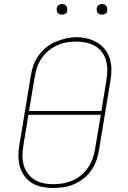

<svg xmlns="http://www.w3.org/2000/svg" viewBox="-20 -932 640 960"><path d="M246 8Q218 8 190.5 2.5Q163 -3 140.5 -16.5Q118 -30 102.5 -51.5Q87 -73 79.5 -98.5Q72 -124 72 -152Q72 -180 77 -208L134 -553Q138 -580 147 -605.5Q156 -631 172.5 -654Q189 -677 211 -695Q233 -713 258.5 -723.5Q284 -734 310.5 -740Q337 -746 363 -746Q391 -746 418 -739Q445 -732 467.5 -718.5Q490 -705 506 -684Q522 -663 529.5 -637Q537 -611 537 -583Q537 -555 532 -527L475 -182Q471 -155 462 -129.5Q453 -104 437 -81Q421 -58 398.5 -40Q376 -22 350.5 -11Q325 0 298.5 4Q272 8 246 8Q246 8 246 8Q246 8 246 8ZM125 -377H487L512 -530Q516 -555 516.5 -580Q517 -605 510.5 -628.5Q504 -652 490 -671Q476 -690 455.5 -702Q435 -714 410.5 -719Q386 -724 361 -724Q336 -724 312.5 -720Q289 -716 266 -705.5Q243 -695 223 -678.5Q203 -662 188.5 -641Q174 -620 166 -597Q158 -574 154 -550ZM246 -11Q270 -11 294 -15Q318 -19 341.5 -29Q365 -39 385 -55.5Q405 -72 419.5 -93Q434 -114 442.5 -137.5Q451 -161 455 -185L484 -358H122L97 -205Q93 -180 92.5 -155Q92 -130 98.5 -107Q105 -84 119 -65Q133 -46 153 -33.5Q173 -21 197 -16Q221 -11 246 -11ZM490 -859Q484 -859 478 -861Q472 -863 468.5 -868Q465 -873 464 -879Q463 -885 464 -891Q465 -896 467.5 -900Q470 -904 473.5 -906.5Q477 -909 481.5 -910.5Q486 -912 490 -912Q497 -912 502.5 -909.5Q508 -907 511.5 -902Q515 -897 516 -891Q517 -885 516 -879Q516 -874 513.5 -870Q511 -866 507 -863.5Q503 -861 499 -860Q495 -859 490 -859ZM290 -859Q284 -859 278 -861Q272 -863 268.5 -868Q265 -873 264 -879Q263 -885 264 -891Q265 -896 267.5 -900Q270 -904 273.5 -906.5Q277 -909 281.5 -910.5Q286 -912 290 -912Q297 -912 302.5 -909.5Q308 -907 311.5 -902Q315 -897 316 -891Q317 -885 316 -879Q316 -874 313.5 -870Q311 -866 307 -863.5Q303 -861 299 -860Q295 -859 290 -859Z"/></svg>

Font: Iosevka Slab Thin Extended
Style: Italic
Weight: 100
Width: 7
Italic angle: -9°
Monospace: yes
Designer: Belleve Invis
Foundry: Belleve Invis
Version: Version 11.1.0; ttfautohint (v1.8.3)